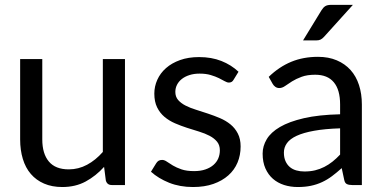

<svg xmlns="http://www.w3.org/2000/svg" viewBox="-20 -744 1537 772"><path d="M150 -506.5V-183.5Q150 -126 176.5 -94.5Q203 -63 256.5 -63Q295.5 -63 330 -81.5Q364.5 -100 393.5 -133V-506.5H482.5V0H429.5Q410.5 0 405.5 -18.5L398.5 -73Q365.5 -36.5 324.5 -14.2Q283.5 8 230.5 8Q189 8 157.2 -5.8Q125.5 -19.5 104 -44.5Q82.5 -69.5 71.8 -105Q61 -140.5 61 -183.5V-506.5Z M919 -423Q913 -412 900.5 -412Q893 -412 883.5 -417.5Q874 -423 860.2 -429.8Q846.5 -436.5 827.5 -442.2Q808.5 -448 782.5 -448Q760 -448 742 -442.2Q724 -436.5 711.2 -426.5Q698.5 -416.5 691.8 -403.2Q685 -390 685 -374.5Q685 -355 696.2 -342Q707.5 -329 726 -319.5Q744.5 -310 768 -302.8Q791.5 -295.5 816.2 -287.2Q841 -279 864.5 -269Q888 -259 906.5 -244Q925 -229 936.2 -207.2Q947.5 -185.5 947.5 -155Q947.5 -120 935 -90.2Q922.5 -60.5 898 -38.8Q873.5 -17 838 -4.5Q802.5 8 756 8Q703 8 660 -9.2Q617 -26.5 587 -53.5L608 -87.5Q612 -94 617.5 -97.5Q623 -101 632 -101Q641 -101 651 -94Q661 -87 675.2 -78.5Q689.5 -70 709.8 -63Q730 -56 760.5 -56Q786.5 -56 806 -62.8Q825.5 -69.5 838.5 -81Q851.5 -92.5 857.8 -107.5Q864 -122.5 864 -139.5Q864 -160.5 852.8 -174.2Q841.5 -188 823 -197.8Q804.5 -207.5 780.8 -214.8Q757 -222 732.2 -230Q707.5 -238 683.8 -248.2Q660 -258.5 641.5 -274Q623 -289.5 611.8 -312.2Q600.5 -335 600.5 -367.5Q600.5 -396.5 612.5 -423.2Q624.5 -450 647.5 -470.2Q670.5 -490.5 704 -502.5Q737.5 -514.5 780.5 -514.5Q830.5 -514.5 870.2 -498.8Q910 -483 939 -455.5Z M1435 0H1395.5Q1382.5 0 1374.5 -4Q1366.5 -8 1364 -21L1354 -68Q1334 -50 1315 -35.8Q1296 -21.5 1275 -11.8Q1254 -2 1230.2 3Q1206.5 8 1177.5 8Q1148 8 1122.2 -0.2Q1096.5 -8.5 1077.5 -25Q1058.5 -41.5 1047.2 -66.8Q1036 -92 1036 -126.5Q1036 -156.5 1052.5 -184.2Q1069 -212 1105.8 -233.5Q1142.5 -255 1202 -268.8Q1261.5 -282.5 1347.5 -284.5V-324Q1347.5 -383 1322.2 -413.2Q1297 -443.5 1247.5 -443.5Q1215 -443.5 1192.8 -435.2Q1170.5 -427 1154.2 -416.8Q1138 -406.5 1126.2 -398.2Q1114.5 -390 1103 -390Q1094 -390 1087.2 -394.8Q1080.5 -399.5 1076.5 -406.5L1060.5 -435Q1102.5 -475.5 1151 -495.5Q1199.5 -515.5 1258.5 -515.5Q1301 -515.5 1334 -501.5Q1367 -487.5 1389.5 -462.5Q1412 -437.5 1423.5 -402Q1435 -366.5 1435 -324ZM1204 -54.5Q1227.5 -54.5 1247 -59.2Q1266.5 -64 1283.8 -72.8Q1301 -81.5 1316.8 -94Q1332.5 -106.5 1347.5 -122.5V-228Q1286 -226 1243 -218.2Q1200 -210.5 1173 -198Q1146 -185.5 1133.8 -168.5Q1121.5 -151.5 1121.5 -130.5Q1121.5 -110.5 1128 -96Q1134.5 -81.5 1145.5 -72.2Q1156.5 -63 1171.5 -58.8Q1186.5 -54.5 1204 -54.5ZM1399 -724.5 1282.5 -595.5Q1275.5 -588 1268.8 -584.8Q1262 -581.5 1251.5 -581.5H1198.5L1272.5 -702.5Q1279.5 -714 1287.8 -719.2Q1296 -724.5 1312 -724.5Z"/></svg>

Font: LatoHex
Style: Regular
Weight: 400
Designer: Lukasz Dziedzic
Foundry: tyPoland Lukasz Dziedzic
Version: Version 1.104; Western+Polish opensource